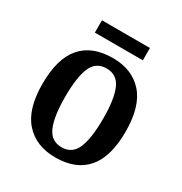

<svg xmlns="http://www.w3.org/2000/svg" viewBox="-162 -801 884 932"><g transform="rotate(30 279.5 -335.0)"><path d="M278 10Q170 10 108 -59Q46 -128 46 -269Q46 -410 105.5 -479Q165 -548 281 -548Q389 -548 450.5 -479Q512 -410 512 -269Q512 -128 452.5 -59Q393 10 278 10ZM280 -48Q339 -48 362.5 -104Q386 -160 386 -269Q386 -379 362 -434Q338 -489 279 -489Q220 -489 196.5 -434Q173 -379 173 -269Q173 -160 197 -104Q221 -48 280 -48ZM142 -611V-680H411V-611Z"/></g></svg>

Font: Noto Serif Tamil SemiCondensed SemiBold
Style: Italic
Weight: 600
Width: 4
Italic angle: -12°
Designer: Indian Type Foundry, Tom Grace, and the Monotype Design Team
Foundry: Monotype Imaging Inc.
Version: Version 2.003; ttfautohint (v1.8.4.7-5d5b)